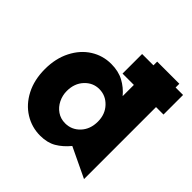

<svg xmlns="http://www.w3.org/2000/svg" viewBox="-193 -886 1054 1054"><g transform="rotate(45 334.0 -359.0)"><path d="M610 -730H438V-462Q407 -499 366 -521Q325 -543 269 -543Q204 -543 150 -509Q96 -475 63.5 -411.5Q31 -348 31 -265Q31 -182 63.5 -119Q96 -56 151 -22Q206 12 271 12Q326 12 364.5 -10.5Q403 -33 436 -73L610 10ZM201 -265Q201 -324 236 -361.5Q271 -399 320 -399Q370 -399 405.5 -361.5Q441 -324 441 -267Q441 -208 406 -170.5Q371 -133 320 -133Q285 -133 258 -151.5Q231 -170 216 -200.5Q201 -231 201 -265ZM668 -701H350V-549H668Z"/></g></svg>

Font: Geom ExtraBold
Style: Bold
Weight: 800
Version: Version 1.102